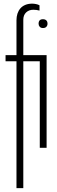

<svg xmlns="http://www.w3.org/2000/svg" viewBox="-20 -793 304 1030"><path d="M193.4 0V-464.4H105V216.3H68.4V-464.4H9.8V-497.1H68.4V-684.1Q68.4 -703.6 73.7 -720Q79.1 -736.3 89.6 -748.3Q100.1 -760.3 116 -766.8Q131.8 -773.4 152.8 -773.4Q162.1 -773.4 173.1 -771.2Q184.1 -769 191.9 -764.6V-736.3Q184.1 -738.3 176.3 -739.5Q168.5 -740.7 158.7 -740.7Q135.3 -740.7 120.1 -726.3Q105 -711.9 105 -687V-497.1H230V0ZM187 -665.5Q187 -689.9 210.4 -689.9Q221.7 -689.9 228.3 -683.8Q234.9 -677.7 234.9 -665.5Q234.9 -656.2 228.8 -649.4Q222.7 -642.6 210.4 -642.6Q199.2 -642.6 193.1 -649.4Q187 -656.2 187 -665.5Z"/></svg>

Font: Tulpen One
Style: Regular
Weight: 400
Designer: Naima Ben Ayed
Foundry: Naima Ben Ayed, Anton Koovit
Version: Version 1.002